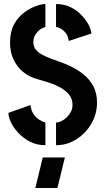

<svg xmlns="http://www.w3.org/2000/svg" viewBox="-20 -720 525 956"><path d="M156 216 193 64H303L266 216ZM259 3V-110Q272 -110 286 -117Q300 -124 312.5 -136Q325 -148 333 -163.5Q341 -179 341 -198Q341 -227 325 -247.5Q309 -268 283.5 -282.5Q258 -297 231.5 -306Q205 -315 183 -321Q161 -327 153 -330Q122 -340 94 -363Q66 -386 48 -422.5Q30 -459 30 -508Q30 -561 49.5 -597.5Q69 -634 98 -656Q127 -678 157 -689Q187 -700 206 -700V-586Q197 -583 186.5 -577.5Q176 -572 167 -562Q158 -552 152 -539.5Q146 -527 146 -510Q146 -489 157.5 -474Q169 -459 188.5 -448.5Q208 -438 232.5 -428.5Q257 -419 283.5 -410Q310 -401 335 -388Q367 -373 396 -349.5Q425 -326 444 -292Q463 -258 463 -209Q463 -153 435 -104.5Q407 -56 360.5 -26.5Q314 3 259 3ZM206 3Q164 3 130.5 -14Q97 -31 72.5 -57Q48 -83 35 -110Q22 -137 22 -158L132 -197Q134 -172 146 -153.5Q158 -135 174.5 -124.5Q191 -114 206 -110ZM322 -516Q320 -538 309.5 -552.5Q299 -567 285.5 -575.5Q272 -584 259 -586V-700Q299 -700 331 -684.5Q363 -669 386 -644.5Q409 -620 421.5 -595.5Q434 -571 435 -553Z"/></svg>

Font: Stick No Bills
Style: Bold
Weight: 700
Version: Version 2.000